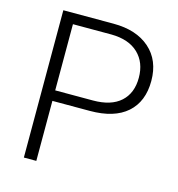

<svg xmlns="http://www.w3.org/2000/svg" viewBox="-106 -803 828 895"><g transform="rotate(15 308.0 -355.5)"><path d="M149.9 -289.6V0H89.8V-710.9H332Q442.9 -710.9 507.1 -654.3Q571.3 -597.7 571.3 -498.5Q571.3 -398.4 509.5 -344Q447.8 -289.6 330.6 -289.6ZM149.9 -340.3H332Q419.4 -340.3 465.3 -381.8Q511.2 -423.3 511.2 -497.6Q511.2 -571.3 465.6 -615Q419.9 -658.7 335.9 -659.7H149.9Z"/></g></svg>

Font: SteelSelectRoboto
Style: Regular
Weight: 300
Designer: Google
Version: Version 2.137; 2017